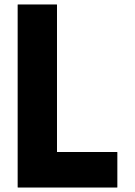

<svg xmlns="http://www.w3.org/2000/svg" viewBox="-20 -832 604 859"><path d="M60 -812 59 -811V6L60 7H504L505 6V-151L504 -152H235V-811L234 -812Z"/></svg>

Font: Hussar Woodtype
Style: SeBd
Weight: 900
Foundry: Cannot Into Space Fonts
Version: Version 1.07